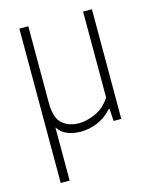

<svg xmlns="http://www.w3.org/2000/svg" viewBox="-114 -617 733 914"><g transform="rotate(-15 252.0 -160.0)"><path d="M227.5 9Q190.5 9 161.5 -2.8Q132.5 -14.5 114.5 -42V220H70.5V-540.5H114.5V-164Q114.5 -89.5 146.5 -60.8Q178.5 -32 229.5 -32Q266 -32 310.2 -51.2Q354.5 -70.5 384.5 -117V-540.5H428V0H390L386.5 -60.5H382Q351 -25.5 310.5 -8.2Q270 9 227.5 9Z"/></g></svg>

Font: Encode Sans Semi Condensed ExtraLight
Style: Regular
Weight: 200
Width: 4
Designer: Multiple Designers
Foundry: Impallari Type
Version: Version 3.000; ttfautohint (v1.8.3) -l 8 -r 50 -G 200 -x 14 